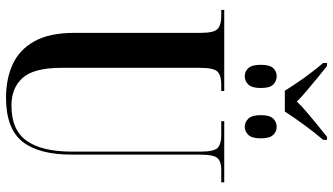

<svg xmlns="http://www.w3.org/2000/svg" viewBox="-254 -841 1105 637"><g transform="rotate(90 298.5 -522.5)"><path d="M281 -915Q270 -933 254 -956.5Q238 -980 220.5 -1003Q203 -1026 189 -1042V-1055H199Q213 -1044 235 -1026Q257 -1008 279.5 -989Q302 -970 317 -955Q331 -970 353.5 -989Q376 -1008 398 -1026Q420 -1044 434 -1055H444V-1042Q422 -1017 395 -980Q368 -943 350 -915ZM233 -782Q217 -782 206 -794Q195 -806 195 -835Q195 -865 206 -876.5Q217 -888 233 -888Q249 -888 260.5 -876.5Q272 -865 272 -835Q272 -806 260.5 -794Q249 -782 233 -782ZM401 -782Q385 -782 373.5 -794Q362 -806 362 -835Q362 -865 373.5 -876.5Q385 -888 401 -888Q416 -888 427.5 -876.5Q439 -865 439 -835Q439 -806 427.5 -794Q416 -782 401 -782ZM304 10Q241 10 192.5 -12.5Q144 -35 116.5 -85Q89 -135 89 -217V-636Q89 -681 75.5 -692.5Q62 -704 34 -704H13V-714H282V-704H259Q231 -704 218 -692Q205 -680 205 -632V-175Q205 -82 238.5 -45Q272 -8 330 -8Q412 -8 447.5 -59Q483 -110 483 -207V-635Q483 -680 470.5 -692Q458 -704 430 -704H382V-714H585V-704H541Q517 -704 505 -692Q493 -680 493 -632V-209Q493 -98 449.5 -44Q406 10 304 10Z"/></g></svg>

Font: Noto Serif Display ExtraCondensed SemiBold
Style: Regular
Weight: 600
Width: 2
Designer: Monotype Design Team
Foundry: Monotype Imaging Inc.
Version: Version 2.009